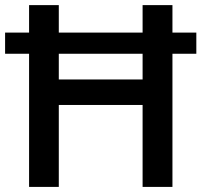

<svg xmlns="http://www.w3.org/2000/svg" viewBox="-20 -734 791 754"><path d="M540 -421.9V-522.9H210.9V-421.9ZM657.2 -606H751V-522.9H657.2V0H540V-321.8H210.9V0H94.2V-522.9H0V-606H94.2V-713.9H210.9V-606H540V-713.9H657.2Z"/></svg>

Font: OpenSans-Semibold
Style: Regular
Weight: 600
Foundry: Ascender Corporation
Version: Version 1.10